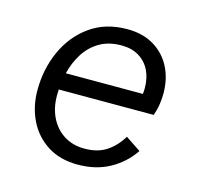

<svg xmlns="http://www.w3.org/2000/svg" viewBox="-82 -596 715 692"><g transform="rotate(15 275.5 -250.0)"><path d="M264 9Q198 9 151 -21Q104 -51 79.5 -101.5Q55 -152 55 -213Q55 -292 85.5 -359.5Q116 -427 173.5 -468Q231 -509 312 -509Q370 -509 411.5 -484Q453 -459 475 -416Q497 -373 497 -318Q497 -300 494 -279Q491 -258 483 -235H90L91 -298H453L421 -273Q424 -286 425.5 -297Q427 -308 427 -320Q427 -357 413 -385.5Q399 -414 372 -430.5Q345 -447 307 -447Q259 -447 225 -427Q191 -407 169.5 -373Q148 -339 138 -297.5Q128 -256 128 -212Q128 -166 146 -130Q164 -94 196.5 -73.5Q229 -53 273 -53Q323 -53 356 -75.5Q389 -98 410 -134L467 -96Q435 -48 383.5 -19.5Q332 9 264 9Z"/></g></svg>

Font: Kantumruy Pro
Style: Italic
Weight: 400
Italic angle: -13°
Designer: Sovichet Tep
Foundry: Sovichet Tep
Version: Version 1.002